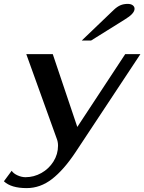

<svg xmlns="http://www.w3.org/2000/svg" viewBox="-85 -768 741 986"><path d="M-65 163 -25 109Q-16 123 5 132.5Q26 142 46 142Q89 142 127.5 120.5Q166 99 189.5 61.5Q213 24 213 -20Q213 -40 206 -57L50 -490H186L312 -116L558 -490H636L302 15Q242 105 182 151.5Q122 198 52 198Q-28 198 -65 163ZM500 -718Q517 -734 533.5 -741Q550 -748 571 -748Q587 -748 596.5 -741Q606 -734 606 -723Q606 -698 556 -668L383 -560H335Z"/></svg>

Font: Fahkwang SemiBold
Style: Italic
Weight: 600
Italic angle: -10°
Version: Version 1.000; ttfautohint (v1.6)